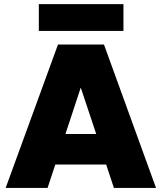

<svg xmlns="http://www.w3.org/2000/svg" viewBox="-20 -924 795 944"><path d="M540 0 502 -115.2H252L213.9 0H7.8L265.1 -705.1H491.2L747.1 0ZM170.9 -772V-903.8H586.9V-772ZM453.1 -265.1 377 -493.2 301.8 -265.1Z"/></svg>

Font: Poppins ExtraBold
Style: Regular
Weight: 800
Designer: Ninad Kale (Devanagari), Jonny Pinhorn (Latin)
Foundry: Indian Type Foundry
Version: Version 3.200;PS 1.000;hotconv 16.6.54;makeotf.lib2.5.65590